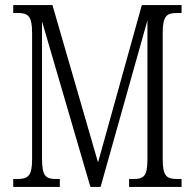

<svg xmlns="http://www.w3.org/2000/svg" viewBox="-20 -734 765 754"><path d="M32 0H215V-31H202C160 -31 145 -41 145 -111V-650L335 0H375L559 -654V-111C559 -42 546 -31 502 -31H487V0H693V-31H677C634 -31 619 -42 619 -109V-605C619 -672 635 -683 675 -683H693V-714H537L365 -96L186 -714H32V-683H49C90 -683 106 -672 106 -605V-108C106 -42 90 -31 46 -31H32Z"/></svg>

Font: Noto Serif Devanagari ExtraCondensed Light
Style: Regular
Weight: 300
Width: 2
Designer: Universal Thirst, Indian Type Foundry and the Monotype Design Team
Foundry: Monotype Imaging Inc.
Version: Version 2.004